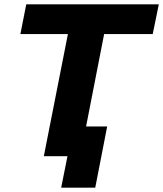

<svg xmlns="http://www.w3.org/2000/svg" viewBox="-20 -720 752 885"><path d="M182 0 293 -563H74L101 -700H712L684 -563H460L350 0ZM262 145 291 0H182L211 -137H474L419 145Z"/></svg>

Font: Argentum Sans SemiBold
Style: Italic
Weight: 600
Italic angle: -11°
Designer: Julieta Ulanovsky (font), Cristiano Sobral (main changes and remaster)
Foundry: Julieta Ulanovsky (font), Cristiano Sobral (main changes and remaster)
Version: Version 2.007;June 15, 2022;FontCreator 14.0.0.2814 64-bit; 